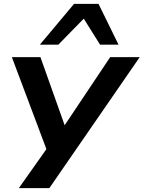

<svg xmlns="http://www.w3.org/2000/svg" viewBox="-20 -788 739 988"><path d="M77 180 229 -35 236 25 41 -494H188L320 -123H299L547 -494H699L234 180ZM185 -558 361 -768H487L590 -558H495L411 -692L280 -558Z"/></svg>

Font: Nunito Sans 10pt Expanded
Style: Bold Italic
Weight: 700
Width: 7
Italic angle: -9°
Designer: Vernon Adams
Foundry: Vernon Adams
Version: Version 3.101;gftools[0.9.27]